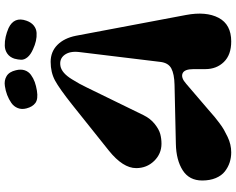

<svg xmlns="http://www.w3.org/2000/svg" viewBox="-116 -900 1031 840"><g transform="rotate(-90 400.0 -480.5)"><path d="M422.9 -835Q386.2 -829.1 369.1 -841.6Q352.1 -854 345.2 -880.9Q339.8 -901.4 346.7 -918.7Q353.5 -936 369.4 -947Q385.3 -958 403.8 -965.1Q422.4 -972.2 442.9 -975.1Q467.3 -979 486.3 -967.8Q505.4 -956.5 512.2 -926.8Q517.6 -905.3 512 -888.4Q506.3 -871.6 491.9 -861.1Q477.5 -850.6 460.7 -844.5Q443.8 -838.4 422.9 -835ZM604 -852.1Q580.6 -862.3 569.1 -876.2Q557.6 -890.1 558.1 -904.1Q558.6 -918 563 -934.1Q569.8 -954.1 585 -964.6Q600.1 -975.1 619.6 -975.6Q639.2 -976.1 658.4 -971.7Q677.7 -967.3 696.8 -959Q748 -934.6 729 -880.9Q721.7 -859.9 707.5 -848.6Q693.4 -837.4 675.5 -836.4Q657.7 -835.4 640.4 -839.4Q623 -843.3 604 -852.1ZM189.9 -227.1 448.2 -232.9Q495.6 -233.9 520.3 -247.1Q544.9 -260.3 548.8 -295.9L591.8 -649.9Q596.7 -690.9 579.1 -714.4Q561.5 -737.8 529.8 -731.9Q515.1 -729 500.7 -716.6Q486.3 -704.1 472.4 -681.4Q458.5 -658.7 453.1 -648.7Q447.8 -638.7 437 -617.2L315.9 -369.1Q300.8 -338.4 277.1 -319.6Q253.4 -300.8 233.2 -295.4Q212.9 -290 190.9 -290Q146.5 -290 115.2 -322.3Q84 -354.5 84 -400.9Q84 -458.5 160.2 -520L360.8 -680.2Q432.1 -736.8 467.5 -755.9Q502.9 -774.9 548.8 -774.9Q593.3 -774.9 623 -745.4Q652.8 -715.8 663.1 -664.1L753.9 -183.1Q770.5 -95.2 741.5 -40Q712.4 15.1 638.2 15.1Q579.6 15.1 548.3 -17.1Q517.1 -49.3 517.1 -98.1V-149.9Q517.1 -189.9 498.3 -197.8Q479.5 -205.6 453.1 -182.1L355 -98.1Q350.6 -94.7 334 -80.1Q317.4 -65.4 308.6 -58.1Q299.8 -50.8 282.5 -37.6Q265.1 -24.4 251.7 -16.8Q238.3 -9.3 221.2 -1Q204.1 7.3 187 11.2Q169.9 15.1 152.8 15.1Q129.9 15.1 108.9 8.3Q87.9 1.5 69.6 -12.7Q51.3 -26.9 40.5 -52.5Q29.8 -78.1 29.8 -111.8Q29.8 -168.5 74.2 -197Q118.7 -225.6 189.9 -227.1Z"/></g></svg>

Font: Pilowlava
Style: Regular
Weight: 400
Designer: Anton Moglia, Jérémy Landes, Maksym Kobuzan (Cyrillic), Velvetyne Type Foundry
Foundry: Anton Moglia, Jérémy Landes, Velvetyne Type Foundry
Version: Version 1.001;hotconv 1.0.109;makeotfexe 2.5.65596